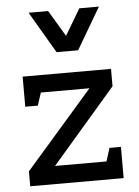

<svg xmlns="http://www.w3.org/2000/svg" viewBox="-55 -827 630 870"><g transform="rotate(-5 260.0 -392.0)"><path d="M472 0H47V-68L353 -419H132L113 -361H56V-498H458V-419L167 -82H401L420 -142H472ZM428 -784 317 -595H219L108 -784H197L268 -665L339 -784Z"/></g></svg>

Font: Belgrano
Style: Regular
Weight: 400
Designer: Daniel Hernandez
Foundry: Daniel Hernndez
Version: Version 1.003